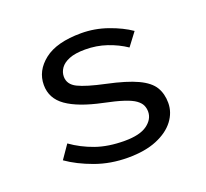

<svg xmlns="http://www.w3.org/2000/svg" viewBox="-95 -611 790 736"><g transform="rotate(-20 300.0 -243.0)"><path d="M310 12Q239 12 177 -10.5Q115 -33 71 -64L109 -119Q151 -89 202 -71Q253 -53 320 -53Q382 -53 412 -75Q442 -97 442 -128Q442 -142 436.5 -154Q431 -166 416 -177Q401 -188 370.5 -198Q340 -208 291 -218Q196 -238 148.5 -271.5Q101 -305 101 -360Q101 -418 152 -458Q203 -498 303 -498Q358 -498 410.5 -479.5Q463 -461 499 -436L459 -383Q425 -406 383.5 -420Q342 -434 296 -434Q255 -434 230.5 -424Q206 -414 195 -398Q184 -382 184 -364Q184 -332 217.5 -315.5Q251 -299 326 -283Q406 -266 449.5 -245.5Q493 -225 509.5 -197.5Q526 -170 526 -133Q526 -94 501 -61Q476 -28 428 -8Q380 12 310 12Z"/></g></svg>

Font: Source Code Variable
Style: Regular
Weight: 400
Monospace: yes
Designer: Paul D. Hunt, Teo Tuominen
Foundry: Adobe Systems Incorporated
Version: Version 1.010;hotconv 1.0.106;makeotfexe 2.5.65593